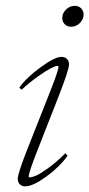

<svg xmlns="http://www.w3.org/2000/svg" viewBox="-20 -645 314 676"><path d="M230.5 -550.8Q216.8 -550.8 208 -559.6Q199.2 -568.4 199.2 -581.5Q199.2 -598.6 212.6 -611.6Q226.1 -624.5 243.2 -624.5Q256.8 -624.5 265.6 -615.7Q274.4 -606.9 274.4 -593.8Q274.4 -576.7 261 -563.7Q247.6 -550.8 230.5 -550.8ZM68.4 11.2Q57.1 11.2 49.8 3.9Q42.5 -3.4 42.5 -15.6Q42.5 -34.7 78.6 -125.5L156.2 -321.8Q186 -397.5 186 -409.7Q186 -413.1 181.6 -413.1Q175.8 -413.1 160.2 -405.3Q144.5 -397.5 115.5 -377.2Q86.4 -356.9 56.2 -329.1L47.9 -336.4Q72.3 -371.1 122.6 -408Q172.9 -444.8 196.3 -444.8Q208.5 -444.8 215.8 -437.5Q223.1 -430.2 223.1 -418.9Q223.1 -399.9 187.5 -308.6L112.8 -118.2Q81.1 -37.1 81.1 -24.4Q81.1 -20.5 84.5 -20.5Q91.8 -20.5 105.7 -26.1Q119.6 -31.7 148.9 -52.5Q178.2 -73.2 210 -105.5L217.8 -96.7Q189.9 -57.1 142.6 -22.9Q95.2 11.2 68.4 11.2Z"/></svg>

Font: Elstob ExtraLight
Style: Italic
Weight: 200
Italic angle: -20°
Designer: Peter S. Baker
Version: Version 1.015